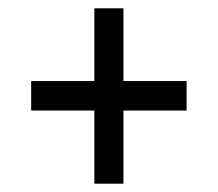

<svg xmlns="http://www.w3.org/2000/svg" viewBox="-20 -553 524 462"><path d="M207 -287V-111H277V-287H429V-358H277V-533H207V-358H55V-287Z"/></svg>

Font: Noto Sans Bengali Condensed
Style: Regular
Weight: 400
Width: 3
Designer: Jelle Bosma - Monotype Design Team
Foundry: Monotype Imaging Inc.
Version: Version 2.003